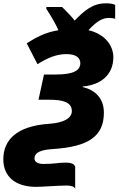

<svg xmlns="http://www.w3.org/2000/svg" viewBox="-62 -898 717 1157"><path d="M391 239V105C384 93 376 82 331 82C290 82 266 90 200 90C161 90 146 75 146 57C146 16 195 4 259 0C469 -14 564 -75 564 -219C564 -305 512 -356 437 -373V-377C546 -386 621 -448 621 -553C621 -624 570 -693 471 -716C524 -774 559 -790 594 -790C609 -790 620 -788 632 -785V-869C616 -876 597 -878 575 -878C496 -878 445 -833 388 -774C367 -801 348 -820 312 -856H217V-845C258 -782 275 -749 290 -716C212 -703 157 -674 99 -637L164 -511C223 -549 279 -572 338 -572C398 -572 422 -548 422 -518C422 -474 383 -449 273 -449H203L170 -297H236C312 -297 371 -284 371 -229C371 -185 321 -158 235 -152C40 -139 -42 -56 -42 62C-42 162 26 228 156 228C192 228 290 220 342 220C367 220 388 228 391 239Z"/></svg>

Font: Noto Sans Black
Style: Italic
Weight: 900
Italic angle: -12°
Designer: Monotype Design Team
Foundry: Monotype Imaging Inc.
Version: Version 2.013